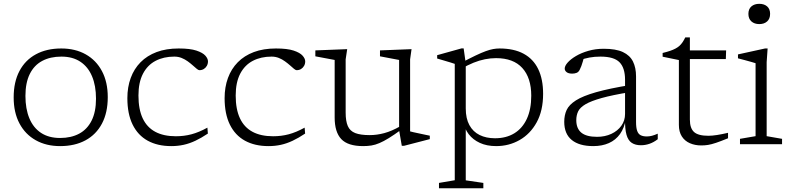

<svg xmlns="http://www.w3.org/2000/svg" viewBox="-20 -754 4142 1004"><path d="M294 -32.5Q352 -32.5 394 -55Q436 -77.5 459 -123.2Q482 -169 482 -238Q482 -306 461.2 -355.2Q440.5 -404.5 400.2 -431.2Q360 -458 301 -458Q243 -458 200.8 -435.5Q158.5 -413 135.8 -367.2Q113 -321.5 113 -252.5Q113 -185 133.5 -135.5Q154 -86 194.5 -59.2Q235 -32.5 294 -32.5ZM294.5 10Q221.5 10 166.8 -20.8Q112 -51.5 81.8 -108.5Q51.5 -165.5 51.5 -244.5Q51.5 -325.5 81.8 -382.8Q112 -440 168 -470.2Q224 -500.5 300.5 -500.5Q373.5 -500.5 428.2 -469.8Q483 -439 513.2 -382Q543.5 -325 543.5 -246Q543.5 -165 513.2 -107.8Q483 -50.5 427 -20.2Q371 10 294.5 10Z M914.5 -500.5Q974 -500.5 1007 -489.5Q1040 -478.5 1053.8 -463Q1067.5 -447.5 1067.5 -433Q1067.5 -420 1061.5 -409.5Q1055.5 -399 1045.5 -393Q1035.5 -387 1022.5 -387Q1017.5 -387 1008.8 -394.2Q1000 -401.5 988.2 -412Q976.5 -422.5 961.8 -433.2Q947 -444 929.5 -451Q912 -458 891.5 -458Q836 -458 793.8 -436Q751.5 -414 727.8 -368.8Q704 -323.5 704 -254.5Q704 -182.5 726.2 -135.2Q748.5 -88 792 -64.8Q835.5 -41.5 899.5 -41.5Q942.5 -41.5 981.2 -51.8Q1020 -62 1064.5 -86.5L1067 -55.5Q1032.5 -32.5 1001.8 -18Q971 -3.5 940.5 3.2Q910 10 875.5 10Q804 10 752.5 -18.2Q701 -46.5 673.5 -102.5Q646 -158.5 646 -240.5Q646 -298.5 663.5 -346.2Q681 -394 715 -428.5Q749 -463 799 -481.8Q849 -500.5 914.5 -500.5Z M1423 -500.5Q1482.5 -500.5 1515.5 -489.5Q1548.5 -478.5 1562.2 -463Q1576 -447.5 1576 -433Q1576 -420 1570 -409.5Q1564 -399 1554 -393Q1544 -387 1531 -387Q1526 -387 1517.2 -394.2Q1508.5 -401.5 1496.8 -412Q1485 -422.5 1470.2 -433.2Q1455.5 -444 1438 -451Q1420.5 -458 1400 -458Q1344.5 -458 1302.2 -436Q1260 -414 1236.2 -368.8Q1212.5 -323.5 1212.5 -254.5Q1212.5 -182.5 1234.8 -135.2Q1257 -88 1300.5 -64.8Q1344 -41.5 1408 -41.5Q1451 -41.5 1489.8 -51.8Q1528.5 -62 1573 -86.5L1575.5 -55.5Q1541 -32.5 1510.2 -18Q1479.5 -3.5 1449 3.2Q1418.5 10 1384 10Q1312.5 10 1261 -18.2Q1209.5 -46.5 1182 -102.5Q1154.5 -158.5 1154.5 -240.5Q1154.5 -298.5 1172 -346.2Q1189.5 -394 1223.5 -428.5Q1257.5 -463 1307.5 -481.8Q1357.5 -500.5 1423 -500.5Z M1787.5 -165Q1787.5 -120.5 1798.8 -94.8Q1810 -69 1837.5 -58.2Q1865 -47.5 1913 -47.5Q1951 -47.5 1989.8 -58Q2028.5 -68.5 2072.5 -93.5L2077.5 -75.5Q2040.5 -48.5 2013.2 -31.8Q1986 -15 1964.2 -5.8Q1942.5 3.5 1922.2 6.8Q1902 10 1879 10Q1799 10 1764.5 -26.8Q1730 -63.5 1730 -139.5V-440.5L1629 -459.5V-490.5L1795.5 -497L1787.5 -443.5ZM2081 8.5 2067 -73V-440.5L1967 -459.5V-490.5L2132 -497L2124.5 -443.5V-67Q2129 -65.5 2142.5 -62.5Q2156 -59.5 2172.8 -56Q2189.5 -52.5 2204.5 -49.2Q2219.5 -46 2227.5 -44.5V-26.5L2092.5 8.5Z M2758 -253.5Q2758 -347 2711.2 -398.5Q2664.5 -450 2574 -450Q2545.5 -450 2516.2 -444.2Q2487 -438.5 2456 -426Q2425 -413.5 2390 -393V-424.5Q2435 -448.5 2466.5 -463.5Q2498 -478.5 2520 -486.5Q2542 -494.5 2559 -497.5Q2576 -500.5 2592 -500.5Q2667.5 -500.5 2718.2 -473Q2769 -445.5 2794.5 -392.5Q2820 -339.5 2820 -263.5Q2820 -175.5 2786.5 -114.5Q2753 -53.5 2697.2 -21.8Q2641.5 10 2574.5 10Q2525.5 10 2489.2 -6.8Q2453 -23.5 2431 -52.2Q2409 -81 2403 -117H2415.5V189L2507.5 202.5V230.5H2275.5V202.5L2358 188.5V-420Q2351.5 -422.5 2336.8 -427Q2322 -431.5 2303.2 -437Q2284.5 -442.5 2266 -448V-465.5L2393.5 -501H2404.5L2415.5 -422.5V-187Q2415.5 -134.5 2434.5 -99.8Q2453.5 -65 2488 -48Q2522.5 -31 2568.5 -31Q2627 -31 2669.5 -57Q2712 -83 2735 -132.8Q2758 -182.5 2758 -253.5Z M3279.5 -310 3273 -272Q3182 -257 3126.5 -241.5Q3071 -226 3042 -209Q3013 -192 3003.2 -171.5Q2993.5 -151 2993.5 -125.5Q2993.5 -82 3020 -60.2Q3046.5 -38.5 3102 -38.5Q3143.5 -38.5 3176.8 -54Q3210 -69.5 3229.2 -96.5Q3248.5 -123.5 3248.5 -158V-337Q3248.5 -399 3219.5 -428.5Q3190.5 -458 3120 -458Q3089 -458 3062.8 -453.2Q3036.5 -448.5 3010 -438.5L3035.5 -461Q3031.5 -446 3027.8 -432.8Q3024 -419.5 3020 -408.8Q3016 -398 3011.5 -389.5Q3005.5 -377 2995 -373Q2984.5 -369 2972.5 -369Q2952.5 -369 2942.8 -376.8Q2933 -384.5 2933 -395.5Q2933 -409.5 2948.5 -427Q2964 -444.5 2991.8 -461Q3019.5 -477.5 3056.8 -488.2Q3094 -499 3137 -499Q3200.5 -499 3237.2 -481.8Q3274 -464.5 3290 -432.2Q3306 -400 3306 -354.5V-116Q3306 -86.5 3311.8 -70Q3317.5 -53.5 3330 -47Q3342.5 -40.5 3362.5 -40.5Q3376 -40.5 3389.2 -44Q3402.5 -47.5 3419.5 -55V-26Q3398 -9.5 3376 -2Q3354 5.5 3331.5 5.5Q3302.5 5.5 3283.5 -7Q3264.5 -19.5 3256 -49.5Q3247.5 -79.5 3248.5 -132L3253 -133.5Q3245 -85 3222.2 -53.2Q3199.5 -21.5 3164 -5.8Q3128.5 10 3082.5 10Q3009 10 2969.8 -22Q2930.5 -54 2930.5 -117Q2930.5 -151.5 2943 -178.8Q2955.5 -206 2991.5 -229Q3027.5 -252 3096.8 -271.8Q3166 -291.5 3279.5 -310Z M3587.5 -128.5Q3587.5 -83.5 3609.2 -63.8Q3631 -44 3684 -44Q3703.5 -44 3729.2 -48Q3755 -52 3787 -59.5V-31Q3749 -15.5 3724.5 -7.2Q3700 1 3682.5 3.8Q3665 6.5 3646.5 6.5Q3614.5 6.5 3587.8 -5Q3561 -16.5 3545.5 -40.5Q3530 -64.5 3530 -101V-440L3445 -457.5V-477Q3467.5 -482.5 3483.8 -488Q3500 -493.5 3512.2 -500Q3524.5 -506.5 3533.2 -514.5Q3542 -522.5 3549.2 -533.2Q3556.5 -544 3563.5 -558.5H3587.5V-473ZM3559.5 -445 3560 -490.5H3777L3775.5 -445Z M3950.5 -628Q3925 -628 3909.2 -642Q3893.5 -656 3893.5 -681.5Q3893.5 -707 3909.2 -720.5Q3925 -734 3950.5 -734Q3976 -734 3991.5 -720.5Q4007 -707 4007 -681.5Q4007 -656 3991.5 -642Q3976 -628 3950.5 -628ZM3994 -500.5 3989 -429V-42L4069.5 -28V0H3849.5V-28L3931 -42V-423.5Q3925.5 -425.5 3909.5 -430Q3893.5 -434.5 3874 -439.8Q3854.5 -445 3839 -449V-469.5L3980.5 -500.5Z"/></svg>

Font: Newsreader 9pt Light
Style: Regular
Weight: 300
Designer: Hugues Gentile
Foundry: Production Type
Version: Version 1.003